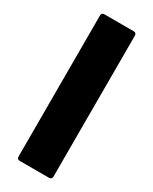

<svg xmlns="http://www.w3.org/2000/svg" viewBox="-175 -699 593 743"><g transform="rotate(30 121.5 -327.5)"><path d="M56 0Q44 0 44 -13V-642Q44 -655 56 -655H187Q200 -655 200 -642V-13Q200 0 187 0Z"/></g></svg>

Font: Sofia Sans Condensed Black
Style: Regular
Weight: 900
Designer: Botio Nikoltchev, Ani Petrova
Foundry: lettersoup
Version: Version 4.101